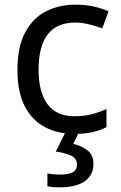

<svg xmlns="http://www.w3.org/2000/svg" viewBox="-20 -566 520 826"><path d="M300 10Q229 10 173.5 -19Q118 -48 86.5 -109Q55 -170 55 -265Q55 -364 88 -426Q121 -488 177.5 -517Q234 -546 306 -546Q347 -546 385 -537.5Q423 -529 447 -517L420 -444Q396 -453 364 -461Q332 -469 304 -469Q146 -469 146 -266Q146 -169 184.5 -117.5Q223 -66 299 -66Q343 -66 376.5 -75Q410 -84 438 -97V-19Q411 -5 378.5 2.5Q346 10 300 10ZM382 139Q382 187 345 213.5Q308 240 234 240Q202 240 184 235V180Q193 182 208 183.5Q223 185 237 185Q273 185 292 175.5Q311 166 311 141Q311 115 284.5 103Q258 91 220 86L263 0H321L295 53Q331 61 356.5 81Q382 101 382 139Z"/></svg>

Font: Noto Sans Lydian
Style: Regular
Weight: 400
Designer: Monotype Design Team
Foundry: Monotype Imaging Inc.
Version: Version 2.002; ttfautohint (v1.8.4.7-5d5b)